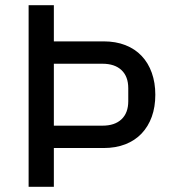

<svg xmlns="http://www.w3.org/2000/svg" viewBox="-20 -718 657 738"><path d="M90 0V-698H187V-559H378Q425 -559 462 -544.5Q499 -530 524.5 -503Q550 -476 563.5 -438Q577 -400 577 -354Q577 -307 563.5 -269.5Q550 -232 524.5 -205Q499 -178 462 -163.5Q425 -149 378 -149H187V0ZM187 -235H374Q421 -235 447 -259.5Q473 -284 473 -329V-379Q473 -424 447 -448.5Q421 -473 374 -473H187Z"/></svg>

Font: IBM Plex Sans Devanagari Text
Style: Regular
Weight: 450
Designer: Mike Abbink, Paul van der Laan, Pieter van Rosmalen, Erin McLaughlin
Foundry: Bold Monday
Version: Version 1.1